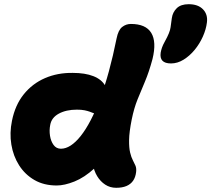

<svg xmlns="http://www.w3.org/2000/svg" viewBox="-20 -874 1006 914"><path d="M250 9Q189 9 144 -17Q99 -43 71 -87Q43 -131 34 -186Q25 -241 37 -299Q52 -374 93 -425Q134 -476 194 -502Q254 -528 326 -527Q385 -527 424.5 -511.5Q464 -496 481 -465.5Q498 -435 489 -389Q483 -364 470 -348.5Q457 -333 442 -333Q431 -333 423.5 -336Q416 -339 406.5 -342.5Q397 -346 382.5 -349Q368 -352 346 -352Q295 -352 260 -333Q225 -314 219 -279Q214 -254 218 -228Q222 -202 235 -184Q248 -166 270 -166Q316 -166 364.5 -227Q413 -288 457 -405Q501 -522 535 -691Q543 -731 561.5 -745.5Q580 -760 603 -760Q674 -760 700 -717.5Q726 -675 706 -593Q689 -530 670 -485.5Q651 -441 634.5 -400Q618 -359 607 -305Q595 -245 594.5 -207.5Q594 -170 599.5 -147.5Q605 -125 612.5 -111Q620 -97 625 -85Q630 -73 628 -55Q625 -30 613.5 -13.5Q602 3 582 11.5Q562 20 533 20Q504 20 481 5Q458 -10 442.5 -35.5Q427 -61 422 -94Q417 -127 424 -163L516 -192Q478 -117 430 -73Q382 -29 334.5 -10Q287 9 250 9ZM794 -572Q737 -572 745 -624Q747 -635 751 -647Q755 -659 765 -677Q789 -720 792 -744Q795 -768 798 -788Q802 -816 821.5 -835Q841 -854 878 -854Q923 -854 946.5 -829.5Q970 -805 965 -767Q961 -734 945.5 -699.5Q930 -665 906.5 -636.5Q883 -608 854 -590Q825 -572 794 -572Z"/></svg>

Font: Shantell Sans ExtraBold
Style: Italic
Weight: 800
Italic angle: -11°
Designer: Stephen Nixon, Anya Danilova, Shantell Martin
Foundry: Arrow Type
Version: Version 1.011;[c5ecc13dd]